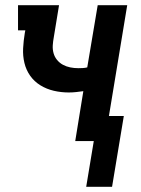

<svg xmlns="http://www.w3.org/2000/svg" viewBox="-20 -540 540 735"><path d="M310 175 339 0H268L299 -191Q285 -189 271 -187.5Q257 -186 243 -186Q214 -186 186 -192.5Q158 -199 134.5 -213.5Q111 -228 95.5 -250Q80 -272 73.5 -299Q67 -326 68.5 -355Q70 -384 75 -414L77 -424H49V-520H206L186 -398Q183 -382 182 -366.5Q181 -351 185 -336.5Q189 -322 198.5 -310.5Q208 -299 221 -292Q234 -285 249 -282Q264 -279 280 -279Q288 -279 297 -279.5Q306 -280 314 -282L354 -520H467L397 -96H454L409 175Z"/></svg>

Font: Iosevka Curly Slab
Style: Bold Italic
Weight: 700
Italic angle: -9°
Monospace: yes
Designer: Belleve Invis
Foundry: Belleve Invis
Version: Version 22.1.2; ttfautohint (v1.8.4)